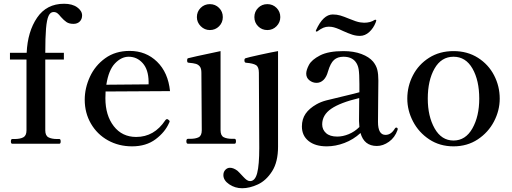

<svg xmlns="http://www.w3.org/2000/svg" viewBox="-20 -765 2725 1022"><path d="M417 -683Q417 -663 404.5 -650.5Q392 -638 371 -638Q348 -638 334 -647.5Q320 -657 304 -675Q294 -688 285.5 -694.5Q277 -701 265 -701Q248 -701 238.5 -680.5Q229 -660 225 -613Q221 -566 221 -484H320V-448H221V-71Q221 -43 238 -34Q255 -25 284 -25H296Q303 -25 303 -12Q303 0 296 0H45Q38 0 38 -12Q38 -25 45 -25H57Q87 -25 104 -34Q121 -43 121 -71V-448H33V-484H122Q127 -597 177.5 -671Q228 -745 321 -745Q365 -745 391 -726Q417 -707 417 -683Z M883 -119Q883 -116 880 -111Q859 -62 808.5 -24Q758 14 683 14Q612 14 554.5 -18Q497 -50 464 -107Q431 -164 431 -234Q431 -296 458.5 -356Q486 -416 540 -455Q594 -494 670 -494Q757 -494 816 -436.5Q875 -379 885 -280L542 -278Q541 -267 541 -242Q541 -151 585.5 -93.5Q630 -36 705 -36Q801 -36 860 -125Q864 -131 869 -131Q873 -131 877 -127Q883 -123 883 -119ZM546 -314 771 -316V-331Q770 -395 739.5 -429Q709 -463 665 -463Q626 -463 592 -427.5Q558 -392 546 -314Z M1028 -674Q1028 -703 1048 -723Q1068 -743 1097 -743Q1126 -743 1146 -723Q1166 -703 1166 -674Q1166 -645 1146 -625Q1126 -605 1097 -605Q1069 -605 1048.5 -625.5Q1028 -646 1028 -674ZM980 0Q972 0 972 -13Q972 -26 980 -26H991Q1021 -26 1037.5 -34.5Q1054 -43 1054 -72L1052 -378Q1052 -400 1044 -410.5Q1036 -421 1023 -425Q1010 -429 985 -431Q979 -431 977.5 -434.5Q976 -438 976 -444Q976 -448 977 -451Q978 -454 981 -455Q993 -459 1154 -493V-72Q1154 -43 1171 -34.5Q1188 -26 1217 -26H1229Q1236 -26 1236 -13Q1236 0 1229 0Z M1334 -674Q1334 -703 1354 -723Q1374 -743 1403 -743Q1432 -743 1452 -723Q1472 -703 1472 -674Q1472 -646 1452 -625.5Q1432 -605 1403 -605Q1374 -605 1354 -625Q1334 -645 1334 -674ZM1169 167Q1169 150 1179.5 139Q1190 128 1204 128Q1223 128 1244 144Q1252 151 1274 175Q1285 187 1293.5 193Q1302 199 1311 199Q1338 199 1349 156Q1360 113 1360 23L1358 -378Q1358 -409 1342.5 -418.5Q1327 -428 1290 -431Q1281 -431 1281 -444Q1281 -453 1287 -455Q1298 -459 1364 -473.5Q1430 -488 1460 -493V-195V16Q1460 97 1428.5 146.5Q1397 196 1353 216.5Q1309 237 1269 237Q1231 237 1200 216Q1169 195 1169 167Z M2097 -78 2096 -73Q2082 -33 2050.5 -10.5Q2019 12 1986 12Q1918 12 1899 -57Q1861 -22 1813.5 -4Q1766 14 1719 14Q1658 14 1622.5 -14.5Q1587 -43 1587 -92Q1587 -131 1606.5 -159.5Q1626 -188 1665 -210Q1688 -223 1716.5 -230.5Q1745 -238 1801 -251Q1877 -269 1893 -274V-318Q1893 -372 1889 -396.5Q1885 -421 1871 -438Q1850 -463 1808 -463Q1777 -463 1758 -446Q1739 -429 1726 -385Q1718 -355 1702 -339.5Q1686 -324 1665 -324Q1644 -324 1627 -337.5Q1610 -351 1610 -373Q1610 -392 1624.5 -419.5Q1639 -447 1683.5 -470Q1728 -493 1808 -493Q1863 -493 1904 -477.5Q1945 -462 1966 -437Q1983 -416 1988.5 -393Q1994 -370 1994 -336Q1994 -273 1993 -236L1992 -116Q1992 -47 2032 -47Q2062 -47 2082 -81Q2085 -86 2089 -86Q2092 -86 2094.5 -84Q2097 -82 2097 -78ZM1893 -89Q1891 -109 1891 -121L1892 -243Q1791 -219 1743 -186Q1695 -153 1695 -103Q1695 -75 1715.5 -56.5Q1736 -38 1775 -38Q1805 -38 1836.5 -51Q1868 -64 1893 -89ZM1806 -600Q1767 -619 1745 -622L1730 -623Q1715 -623 1701.5 -617.5Q1688 -612 1669 -598Q1668 -597 1665 -597Q1661 -597 1661 -600L1662 -604Q1700 -688 1751 -688Q1773 -688 1791.5 -682.5Q1810 -677 1839 -665Q1877 -649 1897 -646Q1911 -644 1918 -644Q1952 -644 1974 -659L1978 -660Q1983 -660 1983 -656Q1983 -654 1980 -646Q1968 -615 1945.5 -594.5Q1923 -574 1896 -574Q1875 -574 1855 -580.5Q1835 -587 1806 -600Z M2148 -240Q2148 -306 2178 -364Q2208 -422 2264 -457.5Q2320 -493 2394 -493Q2468 -493 2524 -457.5Q2580 -422 2610 -364Q2640 -306 2640 -240Q2640 -177 2609.5 -118.5Q2579 -60 2523 -23Q2467 14 2394 14Q2321 14 2265 -23Q2209 -60 2178.5 -118.5Q2148 -177 2148 -240ZM2531 -240Q2531 -337 2495 -400Q2459 -463 2394 -463Q2329 -463 2293 -400Q2257 -337 2257 -240Q2257 -146 2293.5 -81.5Q2330 -17 2394 -17Q2458 -17 2494.5 -81.5Q2531 -146 2531 -240Z"/></svg>

Font: Shippori Mincho SemiBold
Style: Regular
Weight: 600
Designer: FONTDASU
Foundry: FONTDASU / Google Inc. / but / Adobe
Version: Version 3.110; ttfautohint (v1.8.3)